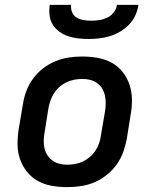

<svg xmlns="http://www.w3.org/2000/svg" viewBox="-20 -760 640 788"><path d="M255 8Q223 8 192 2.5Q161 -3 135 -17.5Q109 -32 90.5 -55.5Q72 -79 62 -107.5Q52 -136 52 -168Q52 -200 57 -232L74 -332Q78 -359 88 -386Q98 -413 115.5 -437Q133 -461 157 -479.5Q181 -498 208 -509Q235 -520 262.5 -524Q290 -528 318 -528Q350 -528 381 -522.5Q412 -517 438.5 -502.5Q465 -488 483.5 -464.5Q502 -441 511.5 -412.5Q521 -384 521.5 -352Q522 -320 516 -288L500 -188Q495 -161 485 -134Q475 -107 457.5 -83Q440 -59 416 -40.5Q392 -22 365.5 -11Q339 0 311 4Q283 8 255 8ZM256 -84Q272 -84 288.5 -87Q305 -90 320 -97Q335 -104 348.5 -115.5Q362 -127 371.5 -141.5Q381 -156 386.5 -171.5Q392 -187 394 -203L411 -303Q414 -320 414 -336.5Q414 -353 410.5 -368.5Q407 -384 399 -397Q391 -410 378.5 -419Q366 -428 350.5 -432Q335 -436 318 -436Q302 -436 285.5 -433Q269 -430 254 -423Q239 -416 225.5 -404.5Q212 -393 202.5 -378.5Q193 -364 187.5 -348.5Q182 -333 179 -317L163 -217Q160 -200 159.5 -183.5Q159 -167 162.5 -151.5Q166 -136 174.5 -123Q183 -110 195.5 -101Q208 -92 223.5 -88Q239 -84 256 -84ZM343 -600Q321 -600 300 -602.5Q279 -605 259.5 -611.5Q240 -618 223.5 -630Q207 -642 196.5 -659Q186 -676 183.5 -697Q181 -718 184 -740H272Q270 -724 276 -709.5Q282 -695 295 -687.5Q308 -680 323.5 -677.5Q339 -675 355 -675Q371 -675 387.5 -677.5Q404 -680 420 -687.5Q436 -695 447 -709.5Q458 -724 460 -740H548Q545 -718 535.5 -697Q526 -676 509.5 -659Q493 -642 472.5 -630Q452 -618 430.5 -611.5Q409 -605 387 -602.5Q365 -600 343 -600Z"/></svg>

Font: Iosevka Aile Semibold Oblique
Style: Regular
Weight: 600
Italic angle: -9°
Designer: Belleve Invis
Foundry: Belleve Invis
Version: Version 31.1.0; ttfautohint (v1.8.4)